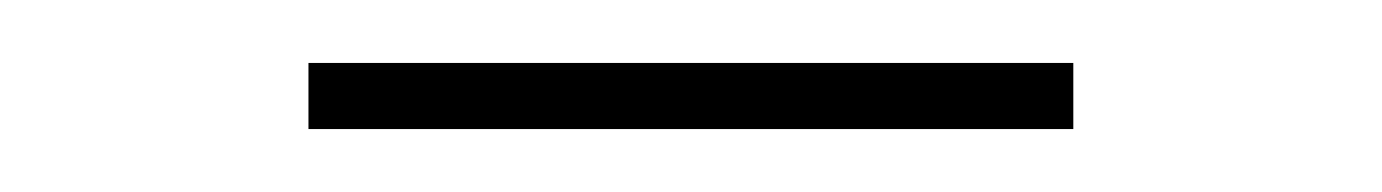

<svg xmlns="http://www.w3.org/2000/svg" viewBox="-20 -343 439 61"><path d="M78 -323H321V-302H78Z"/></svg>

Font: Fira Sans Thin
Style: Regular
Weight: 100
Designer: bBox Type GmbH & Carrois Corporate GbR & Edenspiekermann AG
Foundry: bBox Type GmbH & Carrois Corporate GbR & Edenspiekermann AG
Version: Version 4.301